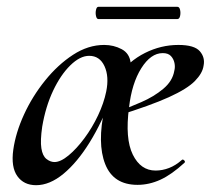

<svg xmlns="http://www.w3.org/2000/svg" viewBox="-20 -531 619 564"><path d="M86 13Q50 13 31 -13.5Q12 -40 19 -91Q26 -141 50.5 -194.5Q75 -248 112.5 -294.5Q150 -341 194.5 -370Q239 -399 286 -399Q314 -399 337.5 -386.5Q361 -374 364 -345Q351 -320 336 -295.5Q321 -271 307 -246Q280 -172 243.5 -113Q207 -54 166.5 -20.5Q126 13 86 13ZM140 -55Q158 -55 181.5 -74.5Q205 -94 228 -125Q251 -156 268 -192Q285 -228 292 -262Q301 -306 287 -336.5Q273 -367 242 -367Q215 -367 186.5 -339Q158 -311 136 -264.5Q114 -218 104 -159Q98 -118 101.5 -95.5Q105 -73 116.5 -64Q128 -55 140 -55ZM384 12Q313 12 289 -49Q265 -110 287 -211L323 -305Q359 -352 406 -375.5Q453 -399 504 -399Q551 -399 567 -380.5Q583 -362 578 -338Q575 -316 552.5 -293Q530 -270 476 -245.5Q422 -221 325 -191L326 -203Q358 -215 395 -231Q432 -247 459.5 -270Q487 -293 492 -323Q495 -334 492.5 -346Q490 -358 482 -366.5Q474 -375 458 -375Q423 -375 395 -330.5Q367 -286 359 -215Q347 -124 370 -77Q393 -30 437 -30Q457 -30 476.5 -37.5Q496 -45 514 -61Q517 -64 521 -60Q525 -56 522 -53Q484 -18 451 -3Q418 12 384 12ZM269 -475Q264 -475 262 -484Q260 -493 262 -502Q264 -511 269 -511H501Q507 -511 509 -502Q511 -493 509 -484Q507 -475 501 -475Z"/></svg>

Font: Cormorant SemiBold
Style: Italic
Weight: 600
Italic angle: -10°
Designer: Christian Thalmann (Catharsis Fonts)
Foundry: Catharsis Fonts
Version: Version 4.000